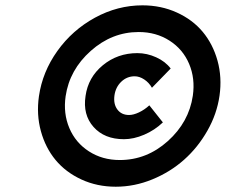

<svg xmlns="http://www.w3.org/2000/svg" viewBox="-20 -709 847 720"><path d="M126 -348.1Q139.2 -439.5 195.1 -517.8Q251 -596.2 335.9 -642.6Q420.9 -689 514.2 -689Q584 -689 643.1 -662.1Q702.1 -635.3 740.2 -589.6Q778.3 -543.9 795.7 -481.4Q813 -418.9 803.2 -350.1Q793.5 -281.7 757.8 -219Q722.2 -156.2 670.4 -110.1Q618.7 -64 551.5 -36.4Q484.4 -8.8 414.1 -8.8Q344.2 -8.8 285.4 -35.9Q226.6 -63 188.5 -108.9Q150.4 -154.8 133.3 -217.3Q116.2 -279.8 126 -348.1ZM226.1 -348.1Q216.8 -283.7 240 -228.8Q263.2 -173.8 313.5 -141.4Q363.8 -108.9 429.2 -108.9Q530.3 -108.9 609.4 -179.9Q688.5 -251 703.1 -350.1Q712.4 -414.6 689.2 -469.5Q666 -524.4 615.7 -556.6Q565.4 -588.9 500 -588.9Q399.9 -588.9 320.3 -518.1Q240.7 -447.3 226.1 -348.1ZM300.8 -349.1Q310.5 -418.9 365.7 -464.4Q420.9 -509.8 495.1 -509.8Q531.2 -509.8 565.7 -494.1Q600.1 -478.5 620.1 -452.1L549.8 -379.9Q538.6 -399.4 520.8 -411.1Q502.9 -422.9 484.9 -422.9Q456.1 -422.9 434.8 -402.6Q413.6 -382.3 409.2 -351.1Q404.8 -318.8 420.2 -298.3Q435.5 -277.8 463.9 -277.8Q480.5 -277.8 501.2 -287.6Q522 -297.4 540 -314L590.8 -250Q560.1 -220.7 520.8 -203.9Q481.4 -187 444.8 -187Q371.6 -187 330.8 -232.9Q290 -278.8 300.8 -349.1Z"/></svg>

Font: Trueno Black
Style: Italic
Weight: 900
Designer: Julieta Ulanovsky
Foundry: Julieta Ulanovsky
Version: Version 3.001b | FøM Fix